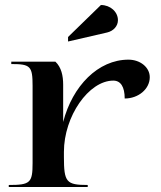

<svg xmlns="http://www.w3.org/2000/svg" viewBox="-20 -746 642 766"><path d="M251.5 -580.4 407.5 -616.4C432.5 -622.3 450.5 -641.7 450.5 -665.4C450.5 -698.9 420.1 -726 382.6 -726L251.5 -598.4ZM15 0H330V-8C244.5 -8 235 -19.2 235 -120V-140C235 -282.2 334.1 -424.4 432.1 -424.4C461.6 -424.4 477.5 -399.4 477.5 -353C532.5 -353 577.5 -391.1 577.5 -438C577.5 -477.6 539.2 -508 492.5 -508C371.6 -508 269.2 -403.2 232 -259.4V-408C232 -444.2 224.7 -477.6 201 -500H25V-490.5C101.5 -490.5 110 -481.8 110 -403.5V-95C110 -16.7 100.5 -8 15 -8Z"/></svg>

Font: Prida01
Style: Black
Weight: 900
Designer: gluk
Foundry: gluk
Version: Version 00.072